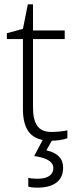

<svg xmlns="http://www.w3.org/2000/svg" viewBox="-20 -632 351 875"><path d="M212.9 -30.8Q255.4 -30.8 287.1 -38.1V-2Q254.4 9.3 211.9 9.3Q146.5 9.3 115.5 -25.6Q84.5 -60.5 84.5 -135.7V-454.1H11.2V-480.5L84.5 -500.5L106.9 -612.3H130.4V-493.2H274.9V-454.1H130.4V-142.1Q130.4 -85.4 150.1 -58.1Q169.9 -30.8 212.9 -30.8ZM267.6 131.8Q267.6 177.2 237.1 200.2Q206.5 223.1 151.4 223.1Q120.6 223.1 108.9 218.3V178.2Q122.6 182.6 150.4 182.6Q186 182.6 204.6 169.9Q223.1 157.2 223.1 133.8Q223.1 91.3 135.7 79.1L177.7 0H221.2L191.4 53.2Q267.6 69.8 267.6 131.8Z"/></svg>

Font: Bpm'online Open Sans Light
Style: Regular
Weight: 300
Foundry: Ascender Corporation
Version: Version 1.10